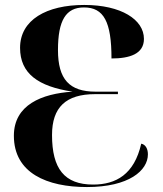

<svg xmlns="http://www.w3.org/2000/svg" viewBox="-20 -744 657 775"><path d="M331 11C501 11 577 -56 577 -121C577 -144 567 -161 550 -164C522 -40 448 1 356 1C240 1 190 -63 190 -199C190 -311 246 -364 364 -364H456V-374H366C260 -374 214 -424 214 -542C214 -662 246 -714 319 -714C399 -714 430 -656 430 -508C503 -508 561 -526 561 -587C561 -665 469 -724 320 -724C168 -724 61 -664 61 -551C61 -447 134 -395 273 -374C149 -366 36 -321 36 -196C36 -45 170 11 331 11Z"/></svg>

Font: Noto Serif Display
Style: Bold
Weight: 700
Designer: Monotype Design Team
Foundry: Monotype Imaging Inc.
Version: Version 2.009